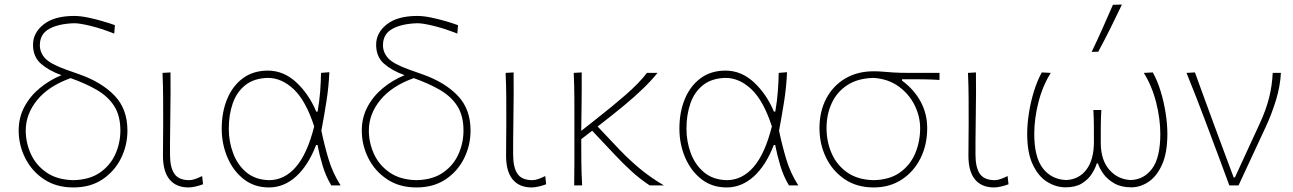

<svg xmlns="http://www.w3.org/2000/svg" viewBox="-20 -814 5676 843"><path d="M302 9Q227 9 173.2 -26.8Q119.5 -62.5 90.8 -119.8Q62 -177 62 -241Q62 -298.5 87.5 -345.8Q113 -393 155.5 -427.8Q198 -462.5 250 -484Q195 -503.5 160 -534Q125 -564.5 125 -617.5Q125 -670.5 172 -707.2Q219 -744 305.5 -744Q332.5 -744 365.2 -737.2Q398 -730.5 429.8 -721.2Q461.5 -712 484.5 -703.5L481.5 -666.5Q423 -689.5 376 -700.8Q329 -712 306.5 -712Q237 -710 196 -687.2Q155 -664.5 155 -615.5Q155 -583.5 178 -558.2Q201 -533 271 -508L329 -487.5Q426.5 -453 483 -394.2Q539.5 -335.5 539.5 -241Q539.5 -176 511.2 -119Q483 -62 430 -26.5Q377 9 302 9ZM93 -241Q93 -187.5 115.5 -138Q138 -88.5 184.5 -56.5Q231 -24.5 302 -23Q373 -24.5 418.8 -56.2Q464.5 -88 486.5 -137.2Q508.5 -186.5 508.5 -241Q508.5 -306 481.5 -348.2Q454.5 -390.5 405.5 -419Q356.5 -447.5 290 -471Q193 -436 143 -374.5Q93 -313 93 -241Z M808 9Q753.5 9 724.5 -26Q695.5 -61 695.5 -130Q695.5 -173.5 696 -205Q696.5 -236.5 696.5 -271Q696.5 -332 696.2 -385Q696 -438 693.5 -494L728.5 -496Q729.5 -402.5 728 -324Q726.5 -245.5 726.5 -191V-135Q726.5 -78.5 745.8 -50.8Q765 -23 811 -23Q822.5 -23 837 -28Q851.5 -33 867.5 -41L871.5 -5Q857.5 0.5 839.2 4.8Q821 9 808 9Z M1161 9Q1096.5 9 1050 -27.5Q1003.5 -64 978.5 -123Q953.5 -182 953.5 -249Q953.5 -322.5 977.8 -380.2Q1002 -438 1047.2 -471Q1092.5 -504 1156 -504Q1225 -504 1280.5 -452.8Q1336 -401.5 1368.5 -324H1374.5Q1382.5 -370 1385.8 -413Q1389 -456 1389.5 -494L1426 -497Q1423.5 -434 1413.2 -368.8Q1403 -303.5 1391 -240Q1403.5 -179.5 1422 -117Q1440.5 -54.5 1475.5 0H1434.5Q1410.5 -40 1396.5 -86.8Q1382.5 -133.5 1374 -177.5H1368Q1333.5 -87.5 1280 -39.2Q1226.5 9 1161 9ZM1161 -23Q1229 -23 1279.2 -81Q1329.5 -139 1359.5 -259Q1323 -371.5 1270 -421.8Q1217 -472 1156 -472Q1095.5 -470.5 1057.5 -440.5Q1019.5 -410.5 1002 -360.5Q984.5 -310.5 984.5 -249Q984.5 -192 1003.8 -140.8Q1023 -89.5 1062.2 -57Q1101.5 -24.5 1161 -23Z M1808.5 9Q1733.5 9 1679.8 -26.8Q1626 -62.5 1597.2 -119.8Q1568.5 -177 1568.5 -241Q1568.5 -298.5 1594 -345.8Q1619.5 -393 1662 -427.8Q1704.5 -462.5 1756.5 -484Q1701.5 -503.5 1666.5 -534Q1631.5 -564.5 1631.5 -617.5Q1631.5 -670.5 1678.5 -707.2Q1725.5 -744 1812 -744Q1839 -744 1871.8 -737.2Q1904.5 -730.5 1936.2 -721.2Q1968 -712 1991 -703.5L1988 -666.5Q1929.5 -689.5 1882.5 -700.8Q1835.5 -712 1813 -712Q1743.5 -710 1702.5 -687.2Q1661.5 -664.5 1661.5 -615.5Q1661.5 -583.5 1684.5 -558.2Q1707.5 -533 1777.5 -508L1835.5 -487.5Q1933 -453 1989.5 -394.2Q2046 -335.5 2046 -241Q2046 -176 2017.8 -119Q1989.5 -62 1936.5 -26.5Q1883.5 9 1808.5 9ZM1599.5 -241Q1599.5 -187.5 1622 -138Q1644.5 -88.5 1691 -56.5Q1737.5 -24.5 1808.5 -23Q1879.5 -24.5 1925.2 -56.2Q1971 -88 1993 -137.2Q2015 -186.5 2015 -241Q2015 -306 1988 -348.2Q1961 -390.5 1912 -419Q1863 -447.5 1796.5 -471Q1699.5 -436 1649.5 -374.5Q1599.5 -313 1599.5 -241Z M2314.5 9Q2260 9 2231 -26Q2202 -61 2202 -130Q2202 -173.5 2202.5 -205Q2203 -236.5 2203 -271Q2203 -332 2202.8 -385Q2202.5 -438 2200 -494L2235 -496Q2236 -402.5 2234.5 -324Q2233 -245.5 2233 -191V-135Q2233 -78.5 2252.2 -50.8Q2271.5 -23 2317.5 -23Q2329 -23 2343.5 -28Q2358 -33 2374 -41L2378 -5Q2364 0.5 2345.8 4.8Q2327.5 9 2314.5 9Z M2501 0Q2502 -56.5 2502 -108.5Q2502 -160.5 2502 -221V-271Q2502 -332 2501.8 -385Q2501.5 -438 2499 -494L2534 -496Q2534.5 -419.5 2533.5 -353.8Q2532.5 -288 2532 -239.5L2588 -283.5Q2668.5 -346.5 2727.8 -398.2Q2787 -450 2820.5 -494H2867Q2839.5 -460 2804.2 -425.8Q2769 -391.5 2720.5 -351.2Q2672 -311 2604 -258.5L2700 -157Q2737.5 -117.5 2785.2 -77Q2833 -36.5 2895 0H2832.5Q2790 -28 2752.8 -62Q2715.5 -96 2680 -134L2580 -240L2532 -203Q2532 -148.5 2532.5 -100.2Q2533 -52 2536 0Z M3170.5 9Q3106 9 3059.5 -27.5Q3013 -64 2988 -123Q2963 -182 2963 -249Q2963 -322.5 2987.2 -380.2Q3011.5 -438 3056.8 -471Q3102 -504 3165.5 -504Q3234.5 -504 3290 -452.8Q3345.5 -401.5 3378 -324H3384Q3392 -370 3395.2 -413Q3398.5 -456 3399 -494L3435.5 -497Q3433 -434 3422.8 -368.8Q3412.5 -303.5 3400.5 -240Q3413 -179.5 3431.5 -117Q3450 -54.5 3485 0H3444Q3420 -40 3406 -86.8Q3392 -133.5 3383.5 -177.5H3377.5Q3343 -87.5 3289.5 -39.2Q3236 9 3170.5 9ZM3170.5 -23Q3238.5 -23 3288.8 -81Q3339 -139 3369 -259Q3332.5 -371.5 3279.5 -421.8Q3226.5 -472 3165.5 -472Q3105 -470.5 3067 -440.5Q3029 -410.5 3011.5 -360.5Q2994 -310.5 2994 -249Q2994 -192 3013.2 -140.8Q3032.5 -89.5 3071.8 -57Q3111 -24.5 3170.5 -23Z M3816 9Q3742 9 3688.8 -27Q3635.5 -63 3606.8 -122.2Q3578 -181.5 3578 -251.5Q3578 -324.5 3607.5 -380.8Q3637 -437 3690.5 -469Q3744 -501 3816 -501Q3839 -501 3857.5 -499.2Q3876 -497.5 3902.2 -495.8Q3928.5 -494 3974 -494H4105V-463Q4067.5 -465.5 4027 -465.8Q3986.5 -466 3940.5 -466V-460Q3994 -420.5 4022.5 -367.2Q4051 -314 4051 -251Q4051 -178.5 4021.8 -119.5Q3992.5 -60.5 3939.5 -25.8Q3886.5 9 3816 9ZM3816 -23Q3886.5 -24.5 3931.8 -57Q3977 -89.5 3998.5 -141Q4020 -192.5 4020 -251Q4020 -302.5 3996 -351.5Q3972 -400.5 3926.2 -434Q3880.5 -467.5 3816 -472Q3747 -470.5 3701 -440.8Q3655 -411 3632 -361.5Q3609 -312 3609 -251.5Q3609 -192 3631.5 -140.5Q3654 -89 3700 -56.8Q3746 -24.5 3816 -23Z M4344.5 9Q4290 9 4261 -26Q4232 -61 4232 -130Q4232 -173.5 4232.5 -205Q4233 -236.5 4233 -271Q4233 -332 4232.8 -385Q4232.5 -438 4230 -494L4265 -496Q4266 -402.5 4264.5 -324Q4263 -245.5 4263 -191V-135Q4263 -78.5 4282.2 -50.8Q4301.5 -23 4347.5 -23Q4359 -23 4373.5 -28Q4388 -33 4404 -41L4408 -5Q4394 0.5 4375.8 4.8Q4357.5 9 4344.5 9Z M4658.5 8.5Q4617 8.5 4578.2 -15.2Q4539.5 -39 4514.8 -90.8Q4490 -142.5 4490 -226.5Q4490 -268.5 4497.5 -317Q4505 -365.5 4519.5 -412.5Q4534 -459.5 4554 -496L4593.5 -494Q4557.5 -436.5 4539.2 -364.2Q4521 -292 4521 -226.5Q4521 -123.5 4559 -74.8Q4597 -26 4661 -23.5Q4717.5 -26 4750.2 -69.5Q4783 -113 4783 -191.5Q4783 -231 4782.8 -264.5Q4782.5 -298 4780.5 -331H4815.5Q4813.5 -297.5 4813.2 -263.2Q4813 -229 4813 -188.5Q4813 -111.5 4850.5 -68.8Q4888 -26 4945 -23.5Q5004 -26 5039.2 -74.5Q5074.5 -123 5074.5 -226.5Q5074.5 -292 5056.2 -364.2Q5038 -436.5 5002 -494L5041.5 -496Q5062 -459.5 5076.2 -412.5Q5090.5 -365.5 5098 -317Q5105.5 -268.5 5105.5 -226.5Q5105.5 -142.5 5082 -90.8Q5058.5 -39 5022.2 -15.2Q4986 8.5 4947.5 8.5Q4903.5 8.5 4873.2 -8.5Q4843 -25.5 4825.2 -50Q4807.5 -74.5 4800.5 -96.5H4795.5Q4789 -74.5 4773.2 -50Q4757.5 -25.5 4729.8 -8.5Q4702 8.5 4658.5 8.5ZM4773 -586Q4798 -638 4821 -689.8Q4844 -741.5 4866.5 -793L4906 -794Q4881 -741.5 4855.5 -690.2Q4830 -639 4802 -587Z M5377.5 0Q5360.5 -47 5342.5 -94.8Q5324.5 -142.5 5308 -187L5275 -275Q5255 -328.5 5233.2 -384.5Q5211.5 -440.5 5189.5 -494L5226.5 -496Q5245 -445.5 5267.2 -384.2Q5289.5 -323 5313 -259.5Q5336.5 -196 5358.5 -137L5396.5 -35H5402L5511 -271.5Q5539 -332 5552.2 -385.2Q5565.5 -438.5 5568 -494H5604Q5601 -435 5581.8 -372.8Q5562.5 -310.5 5537.5 -257Q5507.5 -193 5477.8 -128.8Q5448 -64.5 5418 0Z"/></svg>

Font: Commissioner Flair Thin
Style: Regular
Weight: 100
Designer: Kostas Bartsokas
Foundry: Kostas Bartsokas
Version: Version 1.000; ttfautohint (v1.8.3)